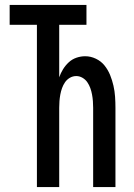

<svg xmlns="http://www.w3.org/2000/svg" viewBox="-20 -755 540 775"><path d="M129 0V-655H19V-735H329V-655H219V-443Q225 -460 234.5 -475.5Q244 -491 257.5 -503.5Q271 -516 288.5 -522Q306 -528 324 -528Q346 -528 367 -518Q388 -508 402 -490.5Q416 -473 424.5 -452Q433 -431 438 -409Q443 -387 444.5 -364.5Q446 -342 446 -320V0H356V-320Q356 -333 355 -346.5Q354 -360 351.5 -373.5Q349 -387 344.5 -399.5Q340 -412 332.5 -423Q325 -434 313 -441Q301 -448 288 -448Q274 -448 262 -441Q250 -434 242.5 -423Q235 -412 230.5 -399.5Q226 -387 223.5 -373.5Q221 -360 220 -346.5Q219 -333 219 -320V0Z"/></svg>

Font: Iosevka Curly Medium
Style: Regular
Weight: 500
Monospace: yes
Designer: Belleve Invis
Foundry: Belleve Invis
Version: Version 22.1.2; ttfautohint (v1.8.4)